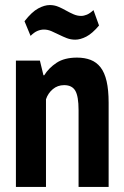

<svg xmlns="http://www.w3.org/2000/svg" viewBox="-20 -740 489 760"><path d="M291 0V-304Q291 -359 278 -381Q265 -403 234 -403Q208 -403 189 -387Q170 -371 162 -347V0H43V-500H138L152 -442H155Q173 -471 204 -491.5Q235 -512 285 -512Q315 -512 338.5 -503Q362 -494 378 -473.5Q394 -453 402 -418.5Q410 -384 410 -333V0ZM77 -656Q106 -693 131 -706.5Q156 -720 177 -720Q195 -720 210.5 -713.5Q226 -707 241 -698.5Q256 -690 271 -683.5Q286 -677 301 -677Q312 -677 324 -682Q336 -687 350 -700L372 -639Q345 -607 321.5 -595Q298 -583 278 -583Q260 -583 244.5 -589Q229 -595 214 -602.5Q199 -610 184 -616.5Q169 -623 154 -623Q141 -623 128 -617.5Q115 -612 101 -598Z"/></svg>

Font: PT Sans Narrow
Style: Bold
Weight: 700
Width: 3
Designer: A.Korolkova, O.Umpeleva, V.Yefimov
Foundry: ParaType Ltd
Version: Version 2.003W OFL